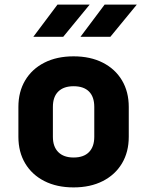

<svg xmlns="http://www.w3.org/2000/svg" viewBox="-20 -805 640 835"><path d="M60 -210V-340Q60 -406 89.5 -455.5Q119 -505 173 -532.5Q227 -560 300 -560Q373 -560 427 -532.5Q481 -505 510.5 -455.5Q540 -406 540 -340V-210Q540 -144 510.5 -94.5Q481 -45 427 -17.5Q373 10 300 10Q227 10 173 -17.5Q119 -45 89.5 -94.5Q60 -144 60 -210ZM390 -210V-340Q390 -384 367 -407Q344 -430 300 -430Q257 -430 233.5 -407Q210 -384 210 -340V-210Q210 -167 233.5 -143.5Q257 -120 300 -120Q344 -120 367 -143.5Q390 -167 390 -210ZM255 -645H125L230 -785H370ZM460 -645H330L435 -785H575Z"/></svg>

Font: JetBrains Mono Extra Bold
Style: Regular
Weight: 800
Monospace: yes
Designer: Philipp Nurullin, Konstantin Bulenkov
Foundry: JetBrains
Version: 2.002